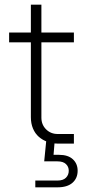

<svg xmlns="http://www.w3.org/2000/svg" viewBox="-20 -614 367 821"><path d="M226 0Q204 0 183 -7.5Q162 -15 146 -29Q130 -43 121 -64.5Q112 -86 112 -113V-594H157V-111Q157 -81 177 -61Q197 -41 227 -41H296V0ZM19 -433V-475H296V-433ZM226 187H131V158H226Q250 158 262 146Q274 134 274 116Q274 99 262 87.5Q250 76 226 76H169L179 -25H215L208 60L188 48H232Q271 48 291.5 67Q312 86 312 116Q312 148 290 167.5Q268 187 226 187Z"/></svg>

Font: SUSE ExtraLight
Style: Regular
Weight: 250
Designer: Rene Bieder
Foundry: SUSE
Version: Version 1.000